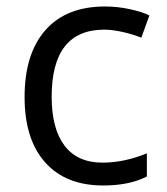

<svg xmlns="http://www.w3.org/2000/svg" viewBox="-20 -565 516 595"><path d="M299.8 9.8Q183.6 9.8 119.9 -61.8Q56.2 -133.3 56.2 -264.2Q56.2 -398.4 120.8 -471.7Q185.5 -544.9 305.2 -544.9Q343.8 -544.9 382.3 -536.6Q420.9 -528.3 442.9 -517.1L418 -448.2Q391.1 -459 359.4 -466.1Q327.6 -473.1 303.2 -473.1Q140.1 -473.1 140.1 -265.1Q140.1 -166.5 179.9 -113.8Q219.7 -61 297.9 -61Q364.7 -61 435.1 -89.8V-18.1Q381.3 9.8 299.8 9.8Z"/></svg>

Font: f0_30457 
Style: Regular
Weight: 400
Foundry: Ascender Corporation
Version: Version 1.10